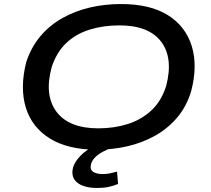

<svg xmlns="http://www.w3.org/2000/svg" viewBox="-20 -734 1047 953"><path d="M460 9Q318 9 228.5 -46Q139 -101 108.5 -199Q78 -297 110 -425Q135 -501 181.5 -555.5Q228 -610 291 -645Q354 -680 427.5 -697Q501 -714 580 -714Q725 -714 813 -659Q901 -604 931.5 -506Q962 -408 929 -282Q906 -205 859 -150Q812 -95 749 -60Q686 -25 612.5 -8Q539 9 460 9ZM468 -97Q547 -97 614.5 -118.5Q682 -140 731.5 -186Q781 -232 805 -308Q841 -447 779.5 -527.5Q718 -608 573 -608Q493 -608 425 -587Q357 -566 308.5 -520Q260 -474 236 -399Q199 -260 261 -178.5Q323 -97 468 -97ZM464 199Q396 199 363 172Q330 145 343 96Q356 58 394.5 25Q433 -8 503 -35L533 0Q512 8 490 19.5Q468 31 452.5 46.5Q437 62 432 80Q425 107 442 118.5Q459 130 490 130Q508 130 525 126.5Q542 123 561 118L566 179Q545 188 520 193.5Q495 199 464 199Z"/></svg>

Font: Nunito Sans 7pt Expanded SemiBold
Style: Italic
Weight: 600
Width: 7
Italic angle: -9°
Designer: Vernon Adams
Foundry: Vernon Adams
Version: Version 3.101;gftools[0.9.27]